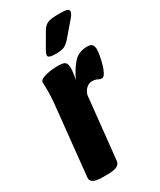

<svg xmlns="http://www.w3.org/2000/svg" viewBox="-185 -781 705 846"><g transform="rotate(-30 167.5 -358.0)"><path d="M73 2Q13 2 16 -30L49 -349Q52 -375 54 -399Q56 -423 56 -453Q56 -462 55.5 -471Q55 -480 55 -491Q55 -501 66.5 -507Q78 -513 95 -516.5Q112 -520 127.5 -521Q143 -522 150 -522Q169 -522 180.5 -517.5Q192 -513 194 -493.5Q196 -474 187 -428Q207 -472 233 -501.5Q259 -531 303 -531Q324 -531 329.5 -521Q335 -511 335 -500Q335 -489 331.5 -468.5Q328 -448 322 -427Q316 -406 308 -391.5Q300 -377 291 -377Q281 -377 271 -382.5Q261 -388 245 -388Q229 -388 216 -376Q203 -364 198 -345L165 -30Q164 -14 148.5 -6Q133 2 101 2ZM170 -572Q147 -572 138.5 -575.5Q130 -579 130 -585Q130 -594 142 -615L184 -687Q195 -705 212 -711.5Q229 -718 269 -718Q298 -718 308 -714.5Q318 -711 318 -703Q318 -695 311.5 -685.5Q305 -676 295 -665L241 -602Q226 -585 212 -578.5Q198 -572 170 -572Z"/></g></svg>

Font: Asap Condensed
Style: Bold Italic
Weight: 700
Width: 3
Italic angle: -6°
Designer: Pablo Cosgaya
Foundry: Omnibus-Type
Version: Version 3.001; ttfautohint (v1.8.4.7-5d5b)